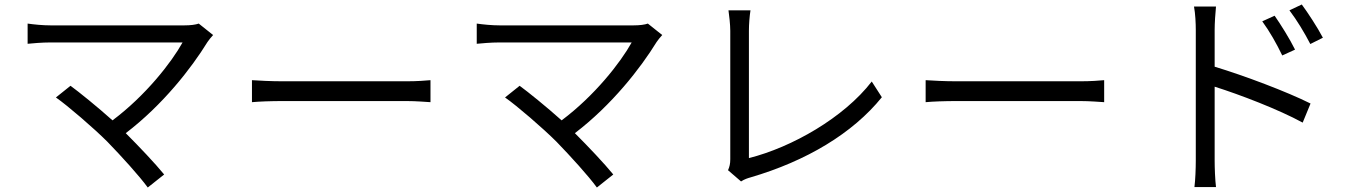

<svg xmlns="http://www.w3.org/2000/svg" viewBox="-20 -790 6040 855"><path d="M865 -685C851 -680 829 -677 801 -677H205C170 -677 131 -681 103 -685V-595C123 -597 166 -601 205 -601H793C743 -511 628 -364 481 -254C413 -315 331 -381 294 -408L229 -356C282 -319 398 -219 458 -159C521 -94 601 -6 638 45L711 -13C671 -62 600 -137 540 -197C705 -323 832 -486 904 -603C910 -612 919 -623 929 -634Z M1102 -335C1133 -338 1186 -340 1241 -340H1790C1835 -340 1877 -336 1897 -335V-433C1875 -431 1839 -428 1789 -428H1241C1185 -428 1132 -431 1102 -433Z M2865 -685C2851 -680 2829 -677 2801 -677H2205C2170 -677 2131 -681 2103 -685V-595C2123 -597 2166 -601 2205 -601H2793C2743 -511 2628 -364 2481 -254C2413 -315 2331 -381 2294 -408L2229 -356C2282 -319 2398 -219 2458 -159C2521 -94 2601 -6 2638 45L2711 -13C2671 -62 2600 -137 2540 -197C2705 -323 2832 -486 2904 -603C2910 -612 2919 -623 2929 -634Z M3280 18C3295 8 3311 3 3322 0C3571 -73 3777 -196 3907 -357L3862 -427C3738 -266 3506 -134 3315 -86V-653C3315 -682 3318 -719 3322 -744H3224C3227 -724 3232 -680 3232 -653V-81C3232 -61 3229 -48 3222 -32Z M4102 -335C4133 -338 4186 -340 4241 -340H4790C4835 -340 4877 -336 4897 -335V-433C4875 -431 4839 -428 4789 -428H4241C4185 -428 4132 -431 4102 -433Z M5871 -622C5847 -668 5803 -735 5777 -770L5722 -744C5756 -699 5788 -646 5815 -594ZM5747 -569C5724 -616 5682 -683 5656 -720L5601 -695C5634 -650 5665 -595 5690 -543ZM5389 -657C5389 -687 5392 -730 5395 -761H5297C5303 -730 5305 -685 5305 -657V-75C5305 -38 5303 11 5299 43H5395C5391 11 5389 -43 5389 -75V-404C5500 -369 5673 -303 5781 -244L5816 -329C5710 -382 5521 -453 5389 -493Z"/></svg>

Font: Noto Sans CJK TC Regular
Style: Regular
Weight: 400
Designer: Ryoko NISHIZUKA (kana & ideographs); Paul D. Hunt (Latin, Greek & Cyrillic); Wenlong ZHANG (bopomofo); Sandoll Communica
Foundry: Adobe Systems Incorporated
Version: Version 1.001;PS 1.001;hotconv 1.0.78;makeotf.lib2.5.61930